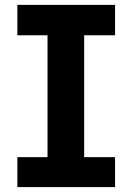

<svg xmlns="http://www.w3.org/2000/svg" viewBox="-20 -763 540 783"><path d="M50.8 0V-122.1H173.8V-619.1H50.8V-743.2H449.2V-619.1H323.2V-122.1H449.2V0Z"/></svg>

Font: GenEi Gothic M Regular
Style: Bold
Weight: 700
Designer: o_tamon (Modified); [Source Han Sans]
Ryoko NISHIZUKA  (kana & ideographs); Paul D. Hunt (Latin, Greek & Cyrillic); Wenl
Version: Version 1.1a;Original Version 1.004